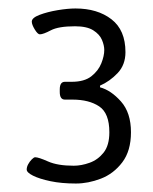

<svg xmlns="http://www.w3.org/2000/svg" viewBox="-20 -726 360 453"><path d="M158 -706Q210 -706 243 -680.5Q276 -655 276 -603Q276 -573 257.5 -553.5Q239 -534 216 -524V-520Q242 -513 265.5 -486.5Q289 -460 289 -414Q289 -370 268.5 -343Q248 -316 218 -304.5Q188 -293 159 -293Q125 -293 99 -298.5Q73 -304 58 -311.5Q43 -319 43 -326Q43 -332 46.5 -338.5Q50 -345 55 -350Q60 -355 63 -355Q71 -355 93.5 -345Q116 -335 154 -335Q172 -335 191.5 -342Q211 -349 224.5 -366Q238 -383 238 -414Q238 -459 214 -475Q190 -491 151 -491H133Q121 -491 121 -509V-515Q121 -533 133 -533H149Q179 -533 195.5 -546Q212 -559 219 -576.5Q226 -594 226 -608Q226 -619 220.5 -632Q215 -645 200 -654.5Q185 -664 157 -664Q118 -664 100 -654.5Q82 -645 74 -645Q69 -645 62 -656.5Q55 -668 55 -675Q55 -684 73.5 -691Q92 -698 116 -702Q140 -706 158 -706Z"/></svg>

Font: Asap VF Beta
Style: Regular
Weight: 400
Designer: Pablo Cosgaya
Foundry: Pablo Cosgaya
Version: Version 1.007